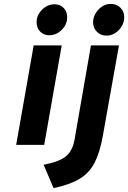

<svg xmlns="http://www.w3.org/2000/svg" viewBox="-20 -744 658 986"><path d="M63 0 153 -511H297L207 0ZM232 -563Q204.5 -563 186.2 -581.8Q168 -600.5 168 -629Q168 -666.5 195.8 -694.2Q223.5 -722 261 -722Q289 -722 307 -703.2Q325 -684.5 325 -656Q325 -618.5 297.2 -590.8Q269.5 -563 232 -563ZM255 222 204 102Q283 87.5 318 59Q353 30.5 363 -28L447 -511H591L508 -46Q493 38.5 466 91.2Q439 144 389 174.2Q339 204.5 255 222ZM526 -561Q497.5 -561 477.8 -580.8Q458 -600.5 458 -629Q458 -653.5 470.8 -675.2Q483.5 -697 504 -710.5Q524.5 -724 548 -724Q578 -724 598 -704.8Q618 -685.5 618 -656Q618 -631 605.2 -609.2Q592.5 -587.5 571.5 -574.2Q550.5 -561 526 -561Z"/></svg>

Font: Overpass Black
Style: Italic
Weight: 900
Italic angle: -10°
Designer: Delve Withrington, Dave Bailey, Thomas Jockin
Foundry: Delve Fonts LLC
Version: Version 4.000